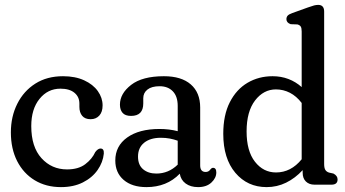

<svg xmlns="http://www.w3.org/2000/svg" viewBox="-20 -756 1413 786"><path d="M400 -324.5Q400 -297.5 386.5 -282.8Q373 -268 351 -268Q328 -268 316.5 -281.8Q305 -295.5 305 -318.5V-332Q305 -359.5 284.8 -376.2Q264.5 -393 227.5 -393Q175.5 -393 141.8 -351.2Q108 -309.5 108 -240Q108 -154.5 149.8 -108.5Q191.5 -62.5 254.5 -62.5Q301 -62.5 329 -83.8Q357 -105 370 -133.5Q381 -148 391.5 -148Q406.5 -148 405 -127Q401.5 -91.5 379.5 -60Q357.5 -28.5 319.2 -9.2Q281 10 229.5 10Q168.5 10 122.2 -18Q76 -46 50.2 -96.5Q24.5 -147 24.5 -214Q24.5 -279 50.8 -331.2Q77 -383.5 124.8 -413.8Q172.5 -444 238 -444Q288 -444 324.5 -427.2Q361 -410.5 380.5 -383Q400 -355.5 400 -324.5Z M452 -99Q452 -158.5 500.8 -193.2Q549.5 -228 633 -228Q672.5 -228 707.5 -219V-322.5Q707.5 -361.5 687.5 -382.2Q667.5 -403 633.5 -403Q601 -403 583.8 -389.5Q566.5 -376 566.5 -354V-332.5Q566.5 -281.5 516.5 -281.5Q492.5 -281.5 481.8 -294Q471 -306.5 471 -327.5Q471 -373 516.8 -408.5Q562.5 -444 651 -444Q722.5 -444 761 -410.5Q799.5 -377 799.5 -316V-79Q799.5 -52 822 -52Q834 -52 841 -62Q846.5 -69 852 -69Q865.5 -69 865.5 -50Q865.5 -27.5 845.5 -8.8Q825.5 10 791 10Q760 10 740 -4.8Q720 -19.5 716 -45Q663 10 579.5 10Q520.5 10 486.2 -19.5Q452 -49 452 -99ZM545 -115Q545 -80.5 566 -63Q587 -45.5 620 -45.5Q670 -45.5 707.5 -82V-180Q692 -185.5 675 -188.8Q658 -192 638.5 -192Q595.5 -192 570.2 -171.8Q545 -151.5 545 -115Z M894 -208Q894 -285 920.8 -337.5Q947.5 -390 993.2 -417Q1039 -444 1096 -444Q1131 -444 1161 -432.5Q1191 -421 1215 -399.5V-627Q1215 -641.5 1211 -647.5Q1207 -653.5 1197.5 -656L1170 -657Q1152.5 -663 1152.5 -677.5Q1152.5 -686 1157.5 -691.8Q1162.5 -697.5 1176.5 -702.5L1240.5 -725.5Q1257 -731.5 1266 -733.8Q1275 -736 1282.5 -736Q1307 -736 1307 -708.5V-84.5Q1307 -68 1312 -60.2Q1317 -52.5 1327 -49.5L1345 -45.5Q1362 -36.5 1362 -21.5Q1362 0 1337 0H1267.5Q1245.5 0 1232.2 -13Q1219 -26 1219 -49V-59.5Q1188.5 -26.5 1151.2 -8.2Q1114 10 1071.5 10Q993 10 943.5 -48.5Q894 -107 894 -208ZM989.5 -218Q989.5 -137.5 1023.8 -93.8Q1058 -50 1110 -50Q1171 -50 1215 -104V-334.5Q1193.5 -362.5 1166.8 -376.2Q1140 -390 1109.5 -390Q1059 -390 1024.2 -344.8Q989.5 -299.5 989.5 -218Z"/></svg>

Font: Fraunces 144pt SuperSoft
Style: Regular
Weight: 400
Version: Version 1.000;[b76b70a41]